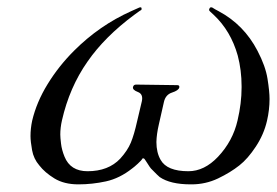

<svg xmlns="http://www.w3.org/2000/svg" viewBox="-20 -478 740 513"><path d="M189.5 14.6Q151.4 14.6 125.5 -1.2Q99.6 -17.1 85 -36.1Q69.8 -53.7 65.7 -76.9Q61.5 -100.1 61.5 -114.7Q61.5 -134.3 65.9 -155.3Q77.6 -205.1 107.2 -253.2Q136.7 -301.3 177.7 -342.3Q245.6 -410.2 330.6 -448.2L352.5 -458Q354 -458.5 355.5 -458.5Q359.4 -458.5 357.9 -451.7Q356.9 -451.7 338.9 -438.5Q259.8 -379.9 213.9 -313.5Q165.5 -244.6 145.5 -156.2Q141.1 -136.7 141.1 -118.7Q141.1 -110.4 143.1 -94Q145 -77.6 152.3 -59.6Q168 -20.5 213.9 -20.5Q269.5 -20.5 301.3 -54.2Q320.8 -75.7 329.6 -96.9Q338.4 -118.2 346.2 -153.3L358.9 -207Q363.3 -226.6 348.4 -232.2Q333.5 -237.8 335.4 -245.6Q336.9 -252 343.8 -252L453.6 -250.5Q460.4 -250.5 459 -244.1Q457 -236.3 439.7 -230.7Q422.4 -225.1 418 -205.6L404.3 -145Q398.4 -119.6 397.9 -98.6Q397.9 -70.3 409.2 -50.8Q426.3 -20.5 483.4 -20.5Q525.9 -20.5 562.5 -59.1Q602.1 -101.1 614.7 -156.2Q625.5 -202.1 625.5 -244.1Q625.5 -246.1 625.5 -247.6Q625.5 -290.5 615.2 -329.6Q596.7 -395.5 550.8 -438.5Q537.6 -449.7 538.6 -451.7Q540 -458.5 543.9 -458.5Q545.4 -458.5 546.9 -458Q555.2 -452.6 564 -448.2Q631.8 -412.1 668 -342.3Q689.5 -301.3 694.8 -267.3Q700.2 -233.4 700.2 -213.4Q700.2 -184.6 693.4 -155.3Q685.1 -119.1 663.6 -86.4Q642.1 -53.7 619.6 -36.1Q595.7 -17.1 562.5 -1.2Q529.3 14.6 491.7 14.6H489.7Q435.1 14.6 406.7 -4.9Q402.8 -7.8 383.3 -27.8Q380.9 -30.3 373.3 -42.5Q365.7 -54.7 364.3 -54.7H360.8Q358.4 -49.8 348.1 -40.5Q337.9 -31.2 333 -27.8Q299.8 -1.5 263.2 6.6Q226.6 14.6 189.5 14.6Z"/></svg>

Font: Caudex
Style: Italic
Weight: 400
Italic angle: -13°
Version: Version 1.04